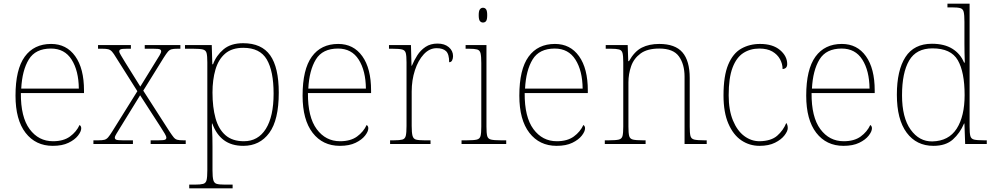

<svg xmlns="http://www.w3.org/2000/svg" viewBox="-20 -780 5382 1040"><path d="M266 10Q173 10 118.5 -60.5Q64 -131 64 -262Q64 -404 114 -473Q164 -542 257 -542Q340 -542 387.5 -475.5Q435 -409 435 -290V-276H93Q92 -146 140.5 -80.5Q189 -15 267 -15Q324 -15 359 -40.5Q394 -66 411 -103Q420 -97 420 -85Q420 -68 402.5 -45.5Q385 -23 351 -6.5Q317 10 266 10ZM407 -300Q406 -397 368 -457Q330 -517 256 -517Q172 -517 136 -458Q100 -399 95 -300Z M486 0V-20H514Q535 -20 546 -23Q557 -26 566 -36.5Q575 -47 588 -68L724 -286L609 -468Q596 -490 587 -500Q578 -510 567 -513Q556 -516 535 -516H511V-536H689V-516H668Q640 -516 633 -512.5Q626 -509 626 -502Q626 -495 635 -480.5Q644 -466 657 -444L740 -311L822 -444Q836 -466 844.5 -480.5Q853 -495 853 -502Q853 -509 846.5 -512.5Q840 -516 811 -516H764V-536H957V-516H941Q920 -516 909 -513Q898 -510 889.5 -500Q881 -490 867 -468L756 -289L898 -68Q912 -47 920.5 -36.5Q929 -26 940 -23Q951 -20 972 -20H986V0H796V-20H839Q868 -20 874.5 -23.5Q881 -27 881 -34Q881 -42 872.5 -56Q864 -70 850 -92L739 -264L633 -92Q620 -70 611 -56Q602 -42 602 -34Q602 -27 609 -23.5Q616 -20 644 -20H700V0Z M1005 240V220H1036Q1066 220 1080.5 216Q1095 212 1099 195.5Q1103 179 1103 142V-442Q1103 -477 1099 -492.5Q1095 -508 1079 -512Q1063 -516 1026 -516H982V-536H1127L1130 -432H1134Q1151 -479 1190.5 -512.5Q1230 -546 1297 -546Q1397 -546 1443.5 -480.5Q1490 -415 1490 -278Q1490 -130 1438.5 -60Q1387 10 1298 10Q1234 10 1192.5 -21Q1151 -52 1130 -111H1128Q1127 -99 1129 -70.5Q1131 -42 1131 13V142Q1131 179 1135.5 195.5Q1140 212 1154 216Q1168 220 1198 220H1240V240ZM1301 -15Q1378 -15 1420 -82Q1462 -149 1462 -273Q1462 -395 1425 -458Q1388 -521 1298 -521Q1236 -521 1199.5 -489.5Q1163 -458 1147 -403Q1131 -348 1131 -279Q1131 -199 1147.5 -139.5Q1164 -80 1201.5 -47.5Q1239 -15 1301 -15Z M1821 10Q1728 10 1673.5 -60.5Q1619 -131 1619 -262Q1619 -404 1669 -473Q1719 -542 1812 -542Q1895 -542 1942.5 -475.5Q1990 -409 1990 -290V-276H1648Q1647 -146 1695.5 -80.5Q1744 -15 1822 -15Q1879 -15 1914 -40.5Q1949 -66 1966 -103Q1975 -97 1975 -85Q1975 -68 1957.5 -45.5Q1940 -23 1906 -6.5Q1872 10 1821 10ZM1962 -300Q1961 -397 1923 -457Q1885 -517 1811 -517Q1727 -517 1691 -458Q1655 -399 1650 -300Z M2093 0V-20H2115Q2145 -20 2159.5 -24Q2174 -28 2178 -44.5Q2182 -61 2182 -98V-442Q2182 -477 2178 -492.5Q2174 -508 2158 -512Q2142 -516 2105 -516H2087V-536H2206L2209 -424H2211Q2223 -453 2240.5 -480.5Q2258 -508 2285 -526Q2312 -544 2350 -544Q2388 -544 2411 -524.5Q2434 -505 2434 -476Q2434 -463 2429 -453Q2424 -443 2413 -443Q2413 -487 2396 -503Q2379 -519 2345 -519Q2306 -519 2275.5 -486Q2245 -453 2227.5 -399.5Q2210 -346 2210 -284V-98Q2210 -61 2214.5 -44.5Q2219 -28 2233 -24Q2247 -20 2277 -20H2312V0Z M2596 -658Q2586 -658 2579.5 -666Q2573 -674 2573 -698Q2573 -721 2579.5 -729.5Q2586 -738 2596 -738Q2607 -738 2613 -729.5Q2619 -721 2619 -698Q2619 -674 2613 -666Q2607 -658 2596 -658ZM2480 0V-20H2510Q2547 -20 2563 -24Q2579 -28 2583 -43.5Q2587 -59 2587 -94V-438Q2587 -475 2583 -491.5Q2579 -508 2564.5 -512Q2550 -516 2520 -516H2502V-536H2615V-94Q2615 -59 2619 -43.5Q2623 -28 2639.5 -24Q2656 -20 2692 -20H2722V0Z M2995 10Q2902 10 2847.5 -60.5Q2793 -131 2793 -262Q2793 -404 2843 -473Q2893 -542 2986 -542Q3069 -542 3116.5 -475.5Q3164 -409 3164 -290V-276H2822Q2821 -146 2869.5 -80.5Q2918 -15 2996 -15Q3053 -15 3088 -40.5Q3123 -66 3140 -103Q3149 -97 3149 -85Q3149 -68 3131.5 -45.5Q3114 -23 3080 -6.5Q3046 10 2995 10ZM3136 -300Q3135 -397 3097 -457Q3059 -517 2985 -517Q2901 -517 2865 -458Q2829 -399 2824 -300Z M3256 0V-20H3279Q3316 -20 3332 -24Q3348 -28 3352 -43.5Q3356 -59 3356 -94V-442Q3356 -477 3352 -492.5Q3348 -508 3333.5 -512Q3319 -516 3289 -516H3261V-536H3380L3383 -449H3387Q3417 -502 3456.5 -522Q3496 -542 3551 -542Q3637 -542 3676.5 -496.5Q3716 -451 3716 -357V-94Q3716 -59 3720 -43.5Q3724 -28 3740.5 -24Q3757 -20 3793 -20H3808V0H3688V-365Q3688 -432 3657.5 -474.5Q3627 -517 3551 -517Q3486 -517 3449.5 -490Q3413 -463 3398.5 -421Q3384 -379 3384 -334V-94Q3384 -59 3388 -43.5Q3392 -28 3408.5 -24Q3425 -20 3461 -20H3477V0Z M4094 10Q4040 10 3996 -19.5Q3952 -49 3925.5 -110Q3899 -171 3899 -263Q3899 -369 3924.5 -430Q3950 -491 3995 -516.5Q4040 -542 4097 -542Q4166 -542 4205 -509Q4244 -476 4244 -433Q4244 -408 4219 -406Q4219 -434 4205 -459.5Q4191 -485 4163.5 -501Q4136 -517 4093 -517Q4044 -517 4006.5 -493Q3969 -469 3948 -413.5Q3927 -358 3927 -264Q3927 -184 3950 -128Q3973 -72 4011 -43.5Q4049 -15 4094 -15Q4157 -16 4190 -45Q4223 -74 4239 -114Q4247 -103 4247 -86Q4247 -70 4229.5 -47Q4212 -24 4178 -7Q4144 10 4094 10Z M4549 10Q4456 10 4401.5 -60.5Q4347 -131 4347 -262Q4347 -404 4397 -473Q4447 -542 4540 -542Q4623 -542 4670.5 -475.5Q4718 -409 4718 -290V-276H4376Q4375 -146 4423.5 -80.5Q4472 -15 4550 -15Q4607 -15 4642 -40.5Q4677 -66 4694 -103Q4703 -97 4703 -85Q4703 -68 4685.5 -45.5Q4668 -23 4634 -6.5Q4600 10 4549 10ZM4690 -300Q4689 -397 4651 -457Q4613 -517 4539 -517Q4455 -517 4419 -458Q4383 -399 4378 -300Z M5036 10Q4944 10 4891 -61.5Q4838 -133 4838 -267Q4838 -399 4884.5 -471Q4931 -543 5028 -543Q5095 -543 5138.5 -516Q5182 -489 5202 -441H5206Q5205 -469 5204.5 -495.5Q5204 -522 5204 -543V-662Q5204 -699 5200 -715.5Q5196 -732 5181.5 -736Q5167 -740 5137 -740H5112V-760H5232V-94Q5232 -59 5236 -43.5Q5240 -28 5256 -24Q5272 -20 5309 -20H5325V0H5208L5204 -111H5202Q5180 -59 5141.5 -24.5Q5103 10 5036 10ZM5030 -14Q5119 -16 5162 -83Q5205 -150 5205 -265Q5205 -390 5168 -454Q5131 -518 5031 -518Q4943 -518 4904.5 -452Q4866 -386 4866 -264Q4866 -143 4912.5 -78Q4959 -13 5030 -14Z"/></svg>

Font: Noto Serif Thin
Style: Regular
Weight: 100
Designer: Monotype Design Team
Foundry: Monotype Imaging Inc.
Version: Version 2.015